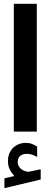

<svg xmlns="http://www.w3.org/2000/svg" viewBox="-20 -697 267 1016"><path d="M55.7 234.4Q41 218.8 31.5 199.5Q22 180.2 22 154.3Q22 135.3 27.3 120.1Q32.7 105 42 93.3Q55.2 76.7 74.7 67.9Q94.2 59.1 114.7 59.1Q135.7 59.1 148.9 64.5Q162.1 69.8 176.3 78.1L176.8 133.3Q162.1 125.5 149.4 121.3Q136.7 117.2 121.6 117.2Q112.8 117.2 103 119.6Q93.3 122.1 85.9 128.9Q73.7 140.1 73.7 160.6Q73.7 175.8 84 189.5Q94.2 203.1 117.7 210Q120.1 210.4 122.6 211.2Q125 211.9 127.4 211.9Q129.9 211.9 131.8 211.9L195.3 198.7V252.9L3.4 298.8V246.6ZM53.2 -676.8H174.8V-0.5H53.2Z"/></svg>

Font: Vazir WOL
Style: Bold-WOL
Weight: 700
Designer: Saber Rastikerdar
Foundry: Saber Rastikerdar
Version: Version 30.0.0